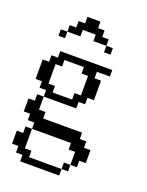

<svg xmlns="http://www.w3.org/2000/svg" viewBox="-113 -474 518 678"><g transform="rotate(20 146.0 -134.5)"><path d="M194.8 121.6V97.2H219.2V121.6ZM48.3 146V121.6H23.9V97.2H0V48.3H23.9V23.9H48.3V97.2H72.8V121.6H194.8V146ZM219.2 97.2V48.3H194.8V23.9H48.3V0H23.9V-23.9H0V-72.8H23.9V-97.2H48.3V-48.3H72.8V-23.9H219.2V0H243.7V23.9H268.1V72.8H243.7V97.2ZM146 -121.6V-146H170.4V-219.2H146V-243.7H72.8V-219.2H48.3V-146H72.8V-121.6ZM48.3 -97.2V-121.6H23.9V-146H0V-219.2H23.9V-243.7H48.3V-268.1H243.7V-243.7H194.8V-219.2H219.2V-146H194.8V-121.6H170.4V-97.2ZM23.9 -316.9V-341.3H48.3V-316.9ZM194.8 -316.9V-341.3H219.2V-316.9ZM48.3 -341.3V-365.7H72.8V-390.1H97.2V-414.6H146V-390.1H170.4V-365.7H194.8V-341.3H146V-365.7H97.2V-341.3Z"/></g></svg>

Font: FS Mondwest Regular
Style: Regular
Weight: 400
Designer: NZWStudios2024
Foundry: https://fontstruct.com
Version: Version 1.0